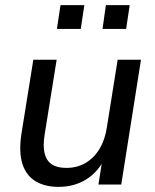

<svg xmlns="http://www.w3.org/2000/svg" viewBox="-20 -720 605 749"><path d="M208 9Q156 9 119.5 -12.5Q83 -34 68 -79Q53 -124 63 -194L110 -487H201L154 -194Q147 -151 154 -122Q161 -93 182 -79Q203 -65 238 -65Q282 -65 315 -85Q348 -105 369 -140.5Q390 -176 397 -224L439 -487H530L453 0H364L381 -108H391Q366 -52 318.5 -21.5Q271 9 208 9ZM380 -607 393 -700H486L472 -607ZM202 -607 216 -700H309L295 -607Z"/></svg>

Font: Nunito Sans 12pt Medium
Style: Italic
Weight: 500
Italic angle: -9°
Designer: Vernon Adams
Foundry: Vernon Adams
Version: Version 3.101;gftools[0.9.27]